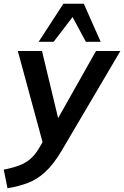

<svg xmlns="http://www.w3.org/2000/svg" viewBox="-57 -777 662 1024"><path d="M-17 227 -37 128Q12 118 46 105Q80 92 104.5 71Q129 50 149 17L170 -19L38 -505H167L253 -147L455 -505H585L271 28Q228 100 184.5 140Q141 180 92 198.5Q43 217 -17 227ZM149 -554 281 -757H390L480 -554H401L330 -686L229 -554Z"/></svg>

Font: Mulish
Style: Bold Italic
Weight: 700
Italic angle: -9°
Designer: Vernon Adams
Foundry: Vernon Adams
Version: Version 3.603; ttfautohint (v1.8.3)